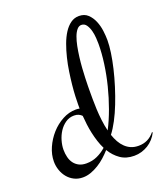

<svg xmlns="http://www.w3.org/2000/svg" viewBox="-128 -755 732 853"><g transform="rotate(-20 238.5 -328.0)"><path d="M476.6 -69.8Q468.8 -53.7 457 -40.8Q445.3 -27.8 430.7 -18.8Q416 -9.8 399.4 -4.9Q382.8 0 364.7 0Q326.7 0 300 -18.6Q273.4 -37.1 255.4 -66.9Q242.2 -52.2 226.3 -37.8Q210.4 -23.4 192.6 -12.5Q174.8 -1.5 155.8 5.4Q136.7 12.2 117.7 12.2Q94.7 12.2 76.7 2.9Q58.6 -6.3 45.9 -21.7Q33.2 -37.1 26.4 -56.9Q19.5 -76.7 19.5 -98.1Q19.5 -130.4 33.9 -163.1Q48.3 -195.8 72 -222.4Q95.7 -249 126.5 -265.6Q157.2 -282.2 190.4 -282.2Q200.2 -282.2 207.5 -280.3V-300.8Q207.5 -314.9 208.5 -338.4Q209.5 -361.8 212.4 -390.4Q215.3 -418.9 220 -450.4Q224.6 -481.9 232.2 -512.9Q239.7 -543.9 250 -572Q260.3 -600.1 273.9 -621.3Q287.6 -642.6 305.2 -655.3Q322.8 -668 344.7 -668Q370.6 -668 386.7 -652.8Q402.8 -637.7 412.1 -615.5Q421.4 -593.3 424.6 -568.4Q427.7 -543.5 427.7 -523.9Q427.7 -498.5 422.9 -465.1Q418 -431.6 409.2 -394.3Q400.4 -356.9 388.2 -317.9Q376 -278.8 361.8 -242.7Q347.7 -206.5 331.3 -175.5Q314.9 -144.5 298.3 -123Q304.7 -104 313.7 -87.9Q322.8 -71.8 335 -60.1Q347.2 -48.3 362.8 -41.7Q378.4 -35.2 398.4 -35.2Q444.3 -35.2 473.6 -71.8ZM276.4 -341.8Q276.4 -324.2 276.4 -301Q276.4 -277.8 277.6 -252Q278.8 -226.1 282 -199Q285.2 -171.9 291.5 -146.5Q312 -186 329.1 -233.2Q346.2 -280.3 358.6 -329.8Q371.1 -379.4 377.9 -428.7Q384.8 -478 384.8 -522Q384.8 -531.2 383.8 -548.8Q382.8 -566.4 378.4 -583.7Q374 -601.1 365.2 -614Q356.4 -627 341.3 -627Q329.6 -627 320.3 -616Q311 -605 304.2 -586.7Q297.4 -568.4 292.7 -544.9Q288.1 -521.5 284.9 -496.1Q281.7 -470.7 280 -445.8Q278.3 -420.9 277.6 -399.7Q276.9 -378.4 276.6 -363Q276.4 -347.7 276.4 -341.8ZM153.3 -41Q181.2 -41 204.8 -51.8Q228.5 -62.5 248 -80.1Q238.8 -98.1 232.2 -118.9Q225.6 -139.6 220.9 -160.9Q216.3 -182.1 213.6 -203.6Q210.9 -225.1 209.5 -245.1Q203.6 -251.5 194.8 -255.6Q186 -259.8 173.3 -259.8Q150.4 -259.8 132.6 -247.3Q114.7 -234.9 102.5 -216.1Q90.3 -197.3 84 -175Q77.6 -152.8 77.6 -132.8Q77.6 -114.3 81.8 -97.4Q85.9 -80.6 95.2 -68.1Q104.5 -55.7 118.9 -48.3Q133.3 -41 153.3 -41Z"/></g></svg>

Font: Montez
Style: Regular
Weight: 400
Designer: Astigmatic (AOETI)
Foundry: Astigmatic (AOETI)
Version: Version 1.000